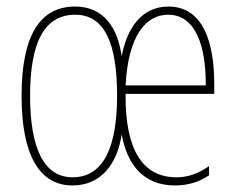

<svg xmlns="http://www.w3.org/2000/svg" viewBox="-20 -557 722 587"><path d="M495 -537C410 -537 367 -466 352 -385C340 -473 296 -537 210 -537C104 -537 46 -452 46 -264C46 -85 99 10 202 10C290 10 339 -58 352 -146C369 -53 419 10 515 10C557 10 591 -2 619 -21V-49C583 -24 552 -15 519 -15C416 -15 362 -100 364 -270H635V-301C635 -421 604 -537 495 -537ZM210 -512C301 -512 338 -422 338 -265C338 -114 300 -15 202 -15C113 -15 72 -106 72 -264C72 -423 113 -512 210 -512ZM494 -512C579 -512 610 -414 609 -296H364C372 -450 427 -512 494 -512Z"/></svg>

Font: Noto Sans Malayalam ExtraCondensed Thin
Style: Regular
Weight: 100
Width: 2
Designer: Jelle Bosma - Monotype Design Team
Foundry: Monotype Imaging Inc.
Version: Version 2.104